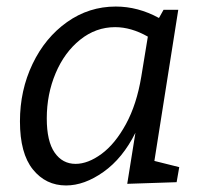

<svg xmlns="http://www.w3.org/2000/svg" viewBox="-20 -558 625 587"><path d="M452 -66 528 -47 520 -1 369 4 394 -152Q355 -74 296.5 -32.5Q238 9 182 9Q120 9 80.5 -40Q41 -89 41 -187Q41 -282 79.5 -362.5Q118 -443 185 -490.5Q252 -538 334 -538Q402 -538 466 -503L480 -528H525ZM412 -324 432 -446Q381 -475 332 -475Q273 -475 225 -436.5Q177 -398 150 -334Q123 -270 123 -196Q123 -126 147 -91.5Q171 -57 211 -57Q249 -57 290.5 -87.5Q332 -118 365 -178.5Q398 -239 412 -324Z"/></svg>

Font: Bitter Pro
Style: Italic
Weight: 400
Italic angle: -9°
Designer: Sol Matas, and Bitter project Authors
Foundry: Sol Matas
Version: Version 1.010